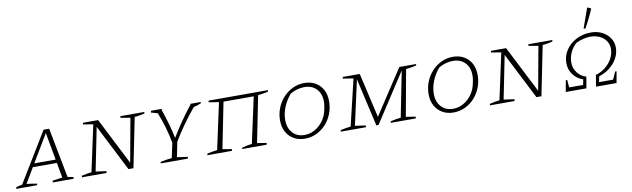

<svg xmlns="http://www.w3.org/2000/svg" viewBox="-71 -1310 6120 1858"><g transform="rotate(-10 2989.5 -381.0)"><path d="M483 -28Q498 -26 513 -22.5Q528 -19 540 -15L539 0H333L336 -17L432 -31L405 -179H169L80 -30Q105 -27 130 -23.5Q155 -20 182 -15L180 0H-26L-22 -17L38 -31L334 -518H389ZM189 -213H399L350 -482Z M1090 -518H1324L1322 -503Q1298 -498 1277 -493.5Q1256 -489 1224 -487L1126 0H1077L845 -456L760 -32L865 -17L861 0H619L622 -15Q647 -21 671.5 -25.5Q696 -30 719 -32L817 -486L718 -502L722 -518H870L1104 -58L1182 -486L1086 -502Z M1394 0 1397 -15Q1459 -28 1508 -32L1539 -177Q1509 -340 1450 -483L1386 -501L1390 -518H1496L1493 -506Q1519 -432 1539 -361.5Q1559 -291 1574 -219Q1613 -284 1664.5 -359.5Q1716 -435 1775 -509L1777 -518H1879L1876 -505Q1839 -489 1804 -482Q1681 -334 1588 -178L1559 -32L1664 -17L1660 0Z M2096 -483 2006 -32 2096 -17 2094 0H1852L1855 -15Q1884 -21 1908 -25.5Q1932 -30 1954 -32L2052 -486L1953 -502L1956 -518H2539L2536 -503Q2500 -496 2479.5 -492.5Q2459 -489 2437 -487L2346 -32L2438 -17L2435 0H2195L2197 -13Q2222 -20 2246.5 -25Q2271 -30 2295 -32L2393 -483Z M2811 7Q2750 7 2703 -20Q2656 -47 2629.5 -95Q2603 -143 2603 -208Q2603 -273 2626 -330.5Q2649 -388 2689.5 -431.5Q2730 -475 2783 -500Q2836 -525 2897 -525Q2958 -525 3004.5 -498.5Q3051 -472 3077 -424Q3103 -376 3103 -311Q3103 -246 3080.5 -188Q3058 -130 3018 -86.5Q2978 -43 2925 -18Q2872 7 2811 7ZM2814 -29Q2880 -29 2937.5 -70Q2995 -111 3026 -181Q3038 -211 3045.5 -249.5Q3053 -288 3053 -316Q3053 -394 3008.5 -440Q2964 -486 2889 -486Q2855 -486 2819.5 -476Q2784 -466 2752 -448Q2705 -395 2679 -330.5Q2653 -266 2653 -204Q2653 -125 2697 -77Q2741 -29 2814 -29Z M3163 0 3166 -15Q3224 -28 3266 -32L3374 -486L3271 -502L3274 -518H3441L3542 -79L3830 -518H3995L3992 -504Q3962 -497 3939 -493Q3916 -489 3891 -487L3808 -32L3903 -17L3900 0H3654L3657 -15Q3682 -21 3707.5 -25.5Q3733 -30 3758 -32L3847 -481L3534 0H3513L3405 -472L3308 -32L3413 -17L3410 0Z M4271 7Q4210 7 4163 -20Q4116 -47 4089.5 -95Q4063 -143 4063 -208Q4063 -273 4086 -330.5Q4109 -388 4149.5 -431.5Q4190 -475 4243 -500Q4296 -525 4357 -525Q4418 -525 4464.5 -498.5Q4511 -472 4537 -424Q4563 -376 4563 -311Q4563 -246 4540.5 -188Q4518 -130 4478 -86.5Q4438 -43 4385 -18Q4332 7 4271 7ZM4274 -29Q4340 -29 4397.5 -70Q4455 -111 4486 -181Q4498 -211 4505.5 -249.5Q4513 -288 4513 -316Q4513 -394 4468.5 -440Q4424 -486 4349 -486Q4315 -486 4279.5 -476Q4244 -466 4212 -448Q4165 -395 4139 -330.5Q4113 -266 4113 -204Q4113 -125 4157 -77Q4201 -29 4274 -29Z M5099 -518H5333L5331 -503Q5307 -498 5286 -493.5Q5265 -489 5233 -487L5135 0H5086L4854 -456L4769 -32L4874 -17L4870 0H4628L4631 -15Q4656 -21 4680.5 -25.5Q4705 -30 4728 -32L4826 -486L4727 -502L4731 -518H4879L5113 -58L5191 -486L5095 -502Z M5374 0 5394 -112H5408L5414 -38H5551L5562 -91Q5504 -109 5466 -158.5Q5428 -208 5428 -274Q5428 -344 5466 -401Q5504 -458 5568.5 -491.5Q5633 -525 5712 -525Q5773 -525 5821.5 -500.5Q5870 -476 5898 -434Q5926 -392 5926 -340Q5926 -286 5900 -237Q5874 -188 5827.5 -150.5Q5781 -113 5719 -93L5708 -38H5846L5879 -112H5893L5873 0H5671L5690 -112Q5745 -128 5787 -162.5Q5829 -197 5853 -242Q5877 -287 5877 -337Q5877 -381 5853.5 -415Q5830 -449 5789.5 -467.5Q5749 -486 5698 -486Q5668 -486 5631 -477Q5594 -468 5559 -451Q5520 -417 5498 -369.5Q5476 -322 5476 -272Q5476 -214 5510 -170Q5544 -126 5596 -112L5577 0ZM5667 -570 5651 -576 5718 -764 5723 -769 5757 -753Q5740 -712 5717.5 -666Q5695 -620 5667 -570Z"/></g></svg>

Font: Piazzolla SC ExtraLight
Style: Italic
Weight: 200
Italic angle: -11.3°
Designer: Juan Pablo del Peral
Foundry: Huerta Tipografica
Version: Version 1.330